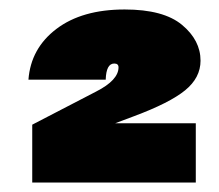

<svg xmlns="http://www.w3.org/2000/svg" viewBox="-20 -737 462 405"><path d="M40 -569Q45 -635 99 -676Q153 -717 243 -717Q325 -717 364 -684.5Q403 -652 403 -609Q403 -573 370.5 -546.5Q338 -520 263 -492L223 -477H393V-352H48V-474L183 -544Q230 -568 230 -595Q230 -603 221 -603Q204 -603 203 -569Z"/></svg>

Font: Poppins Black
Style: Regular
Weight: 900
Designer: Ninad Kale (Devanagari), Jonny Pinhorn (Latin)
Foundry: Indian Type Foundry
Version: Version 3.200;PS 1.000;hotconv 16.6.54;makeotf.lib2.5.65590